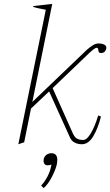

<svg xmlns="http://www.w3.org/2000/svg" viewBox="-20 -730 566 985"><path d="M525 -480Q519 -458 499 -458Q490 -458 487.5 -462Q485 -466 484 -475.5Q483 -485 476 -485Q470 -485 458 -475.5Q446 -466 440 -460L250 -278L354 -45Q363 -26 375 -19Q387 -12 407 -12Q426 -12 446.5 -47Q467 -82 484 -138L498 -132Q483 -72 458.5 -31Q434 10 400 10Q379 10 362 1Q345 -8 337 -29L232 -261L139 -173L104 0L74 10L215 -680Q169 -688 150 -695L151 -699L248 -710L146 -207L425 -474Q442 -489 456.5 -498Q471 -507 486 -507Q504 -507 516 -500.5Q528 -494 525 -480ZM274 90Q274 95 272 111Q266 139 246.5 177Q227 215 204 235L191 222Q209 203 223 176.5Q237 150 242 124L244 114Q237 118 223 118Q212 118 207 109Q202 100 204 88Q207 72 218.5 64Q230 56 243 56Q274 56 274 90Z"/></svg>

Font: Trirong Thin
Style: Italic
Weight: 250
Italic angle: -12°
Designer: Katatrad Team
Foundry: CadsonDemak
Version: Version 1.001